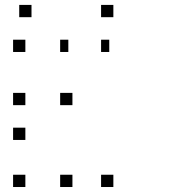

<svg xmlns="http://www.w3.org/2000/svg" viewBox="-20 -795 707 782"><path d="M441.7 -83.3V-33.3H391.7V-83.3ZM275 -83.3V-33.3H225V-83.3ZM83.3 -83.3V-33.3H33.3V-83.3ZM83.3 -275V-225H33.3V-275ZM275 -416.7V-366.7H225V-416.7ZM83.3 -416.7V-366.7H33.3V-416.7ZM425 -633.3V-583.3H391.7V-633.3ZM258.3 -633.3V-583.3H225V-633.3ZM83.3 -633.3V-583.3H33.3V-633.3ZM441.7 -775V-725H391.7V-775ZM108.3 -775V-725H58.3V-775Z"/></svg>

Font: 0xA000-Boxes
Style: Boxes
Weight: 400
Version: Version 0.1